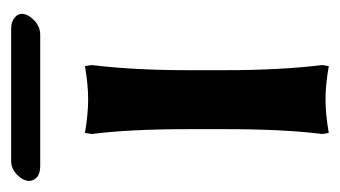

<svg xmlns="http://www.w3.org/2000/svg" viewBox="-202 -456 616 348"><g transform="rotate(-90 106.0 -282.0)"><path d="M45.9 -181.2V-249Q45.9 -355.5 37.1 -423.8L39.1 -436Q73.7 -430.2 100.1 -430.2Q126 -430.2 160.2 -436L162.1 -423.8Q152.8 -347.7 152.8 -249V-181.2Q152.8 -82 162.1 -5.9L160.2 5.9Q126 0 100.1 0Q73.2 0 39.1 5.9L37.1 -5.9Q45.9 -74.2 45.9 -181.2ZM216.8 -517.1H-21Q-34.7 -517.1 -41.3 -523.2Q-47.9 -529.3 -47.9 -537.1Q-47.9 -547.9 -36.9 -558.8Q-25.9 -569.8 -12.2 -569.8H227.1Q240.7 -569.8 247.8 -563.7Q254.9 -557.6 254.9 -550.8Q254.9 -539.6 243.4 -528.3Q231.9 -517.1 216.8 -517.1Z"/></g></svg>

Font: Linear Smooth
Style: Bold
Weight: 700
Designer: Philipp H. Poll, Flanker
Foundry: Philipp H. Poll, reworked by Flanker
Version: Version 1.061 | FøM Fix